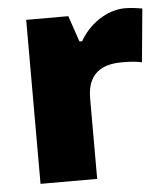

<svg xmlns="http://www.w3.org/2000/svg" viewBox="-45 -670 560 645"><g transform="rotate(-5 234.5 -347.5)"><path d="M400 -629C337 -629 277 -585 247 -531H238L208 -619H66V-66H257V-338C257 -438 328 -449 376 -449C411 -449 428 -446 441 -443L458 -623C447 -625 421 -629 400 -629Z"/></g></svg>

Font: Noto Sans Malayalam UI Black
Style: Regular
Weight: 900
Designer: Jelle Bosma - Monotype Design Team
Foundry: Monotype Imaging Inc.
Version: Version 2.104